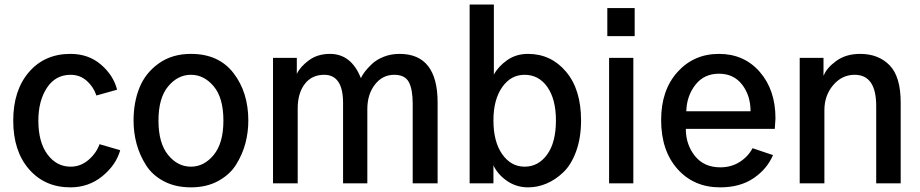

<svg xmlns="http://www.w3.org/2000/svg" viewBox="-20 -805 4039 843"><path d="M38.1 -275.4Q38.1 -408.2 106.9 -488.3Q175.8 -568.4 289.1 -568.4Q369.1 -568.4 423.8 -521Q478.5 -473.6 494.1 -411.1L403.3 -385.7Q390.6 -423.8 360.8 -450.2Q331.1 -476.6 290 -476.6Q223.6 -476.6 186 -419.4Q148.4 -362.3 148.4 -275.4Q148.4 -180.7 188.5 -127Q228.5 -73.2 290 -73.2Q334 -73.2 368.7 -103Q403.3 -132.8 417 -171.9L507.8 -145.5Q489.3 -80.1 429.2 -31.2Q369.1 17.6 289.1 17.6Q176.8 17.6 107.4 -62Q38.1 -141.6 38.1 -275.4Z M675.8 -275.4Q675.8 -176.8 717.8 -125Q759.8 -73.2 818.4 -73.2Q876 -73.2 918.5 -125Q960.9 -176.8 960.9 -275.4Q960.9 -375 918.5 -425.8Q876 -476.6 818.4 -476.6Q760.7 -476.6 718.3 -425.8Q675.8 -375 675.8 -275.4ZM566.4 -275.4Q566.4 -355.5 592.3 -419.9Q618.2 -484.4 676.8 -526.4Q735.4 -568.4 818.4 -568.4Q940.4 -568.4 1005.4 -483.9Q1070.3 -399.4 1070.3 -275.4Q1070.3 -224.6 1057.6 -176.3Q1044.9 -127.9 1017.1 -83Q989.3 -38.1 938 -10.3Q886.7 17.6 818.4 17.6Q750 17.6 699.2 -9.3Q648.4 -36.1 620.6 -80.6Q592.8 -125 579.6 -173.8Q566.4 -222.7 566.4 -275.4Z M1178.7 0V-550.8H1283.2V-480.5Q1297.9 -511.7 1335.9 -540Q1374 -568.4 1428.7 -568.4Q1522.5 -568.4 1564.5 -461.9Q1570.3 -474.6 1581.5 -489.7Q1592.8 -504.9 1612.8 -523.9Q1632.8 -543 1664.6 -555.7Q1696.3 -568.4 1734.4 -568.4Q1901.4 -568.4 1901.4 -354.5V0H1792V-349.6Q1792 -413.1 1774.9 -444.8Q1757.8 -476.6 1710.9 -476.6Q1659.2 -476.6 1626 -433.6Q1592.8 -390.6 1592.8 -326.2V0H1486.3V-352.5Q1486.3 -476.6 1403.3 -476.6Q1348.6 -476.6 1317.9 -436Q1287.1 -395.5 1287.1 -329.1V0Z M2042 0V-785.2H2148.4V-477.5Q2168 -513.7 2207 -541Q2246.1 -568.4 2297.9 -568.4Q2399.4 -568.4 2465.3 -490.2Q2531.2 -412.1 2531.2 -276.4Q2531.2 -200.2 2509.8 -141.1Q2488.3 -82 2453.6 -48.8Q2418.9 -15.6 2379.4 1Q2339.8 17.6 2298.8 17.6Q2247.1 17.6 2206.1 -10.7Q2165 -39.1 2146.5 -79.1V0ZM2146.5 -276.4Q2146.5 -182.6 2185.1 -127.9Q2223.6 -73.2 2283.2 -73.2Q2343.8 -73.2 2382.3 -126.5Q2420.9 -179.7 2420.9 -276.4Q2420.9 -369.1 2383.3 -422.9Q2345.7 -476.6 2283.2 -476.6Q2222.7 -476.6 2184.6 -421.9Q2146.5 -367.2 2146.5 -276.4Z M2646.5 -646.5V-769.5H2766.6V-646.5ZM2654.3 0V-550.8H2760.7V0Z M2882.8 -278.3Q2882.8 -409.2 2954.6 -488.8Q3026.4 -568.4 3136.7 -568.4Q3247.1 -568.4 3315.9 -489.3Q3384.8 -410.2 3384.8 -285.2Q3384.8 -283.2 3381.8 -239.3H2991.2Q2991.2 -169.9 3031.2 -120.1Q3071.3 -70.3 3142.6 -70.3Q3190.4 -70.3 3227.5 -93.8Q3264.6 -117.2 3284.2 -154.3L3374 -124Q3347.7 -62.5 3288.6 -22.5Q3229.5 17.6 3141.6 17.6Q3026.4 17.6 2954.6 -63Q2882.8 -143.6 2882.8 -278.3ZM2993.2 -316.4H3275.4Q3275.4 -385.7 3238.3 -433.6Q3201.2 -481.4 3136.7 -481.4Q3071.3 -481.4 3033.2 -432.6Q2995.1 -383.8 2993.2 -316.4Z M3491.2 0V-550.8H3595.7V-473.6H3596.7Q3609.4 -506.8 3651.9 -537.6Q3694.3 -568.4 3756.8 -568.4Q3836.9 -568.4 3885.7 -518.6Q3934.6 -468.8 3934.6 -354.5V0H3827.1V-339.8Q3827.1 -476.6 3732.4 -476.6Q3676.8 -476.6 3638.2 -431.2Q3599.6 -385.7 3599.6 -321.3V0Z"/></svg>

Font: Gothic A1 SemiBold
Style: Regular
Weight: 600
Version: Version 2.50